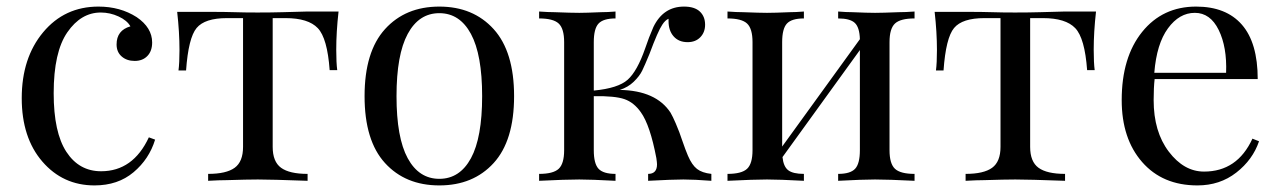

<svg xmlns="http://www.w3.org/2000/svg" viewBox="-20 -549 3886 583"><path d="M267 14Q171 14 108.5 -58.5Q46 -131 46 -251Q46 -373 111 -451Q176 -529 279 -529Q345 -529 395 -497Q442 -465 442 -420Q442 -394 427.5 -379Q413 -364 389 -364Q365 -364 349.5 -377.5Q334 -391 334 -414Q334 -457 376 -469Q366 -487 340 -499Q314 -511 286 -511Q226 -511 184.5 -451Q143 -391 143 -266Q143 -147 181.5 -88Q220 -29 287 -29Q384 -29 432 -132L451 -125Q433 -66 385.5 -26Q338 14 267 14Z M1001 -398Q1001 -358 1004 -336H981Q974 -433 945 -463.5Q916 -494 847 -494H808V-103Q808 -58 833.5 -39.5Q859 -21 914 -21V0Q803 -4 763 -4Q731 -4 669 -2Q657 -2 643.5 -1.5Q630 -1 622.5 -0.5Q615 0 612 0V-21Q667 -21 692.5 -39.5Q718 -58 718 -103V-494H669Q602 -494 577 -464Q552 -434 545 -335H522Q525 -358 525 -397Q525 -451 518 -513H614Q663 -513 692 -512Q721 -511 762 -511Q805 -511 839 -512Q907 -514 912 -514H1008Q1001 -452 1001 -398Z M1479 -460.5Q1541 -392 1541 -257Q1541 -122 1479 -54Q1417 14 1314 14Q1211 14 1149 -54Q1087 -122 1087 -257Q1087 -392 1149 -460.5Q1211 -529 1314 -529Q1417 -529 1479 -460.5ZM1218 -446Q1184 -383 1184 -257Q1184 -131 1218 -68.5Q1252 -6 1314 -6Q1376 -6 1410 -68.5Q1444 -131 1444 -257Q1444 -383 1410 -446Q1376 -509 1314 -509Q1252 -509 1218 -446Z M1939 -402Q1950 -435 1964 -467Q1994 -529 2057 -529Q2089 -529 2105 -514Q2121 -499 2121 -474Q2121 -451 2106.5 -436Q2092 -421 2068 -421Q2041 -421 2025.5 -438.5Q2010 -456 2010 -485V-492Q2000 -488 1991 -474Q1978 -455 1952 -385Q1938 -351 1930 -334.5Q1922 -318 1904.5 -301Q1887 -284 1862 -276Q1972 -274 2016 -207Q2023 -195 2032 -174Q2044 -146 2051 -124Q2062 -92 2069 -76Q2081 -48 2096.5 -36Q2112 -24 2140 -21V0Q2088 -4 2055 -4Q2023 -4 1948 0V-21Q1975 -21 1975 -50Q1975 -55 1973 -69Q1954 -169 1926 -208Q1905 -238 1876 -248Q1847 -258 1783 -257V-93Q1783 -52 1797.5 -36.5Q1812 -21 1849 -21V0Q1774 -4 1739 -4Q1698 -4 1617 0V-21Q1660 -21 1676.5 -36.5Q1693 -52 1693 -93V-421Q1693 -462 1676.5 -477.5Q1660 -493 1617 -493V-514Q1620 -514 1626 -513.5Q1632 -513 1643 -512.5Q1654 -512 1664 -512Q1714 -510 1739 -510Q1759 -510 1805 -512Q1815 -512 1825.5 -512.5Q1836 -513 1841.5 -513.5Q1847 -514 1849 -514V-493Q1812 -493 1797.5 -477.5Q1783 -462 1783 -421V-274Q1857 -281 1886 -307Q1915 -333 1939 -402Z M2681 -421V-93Q2681 -52 2697.5 -36.5Q2714 -21 2757 -21V0Q2676 -4 2637 -4Q2600 -4 2525 0V-21Q2562 -21 2576.5 -36.5Q2591 -52 2591 -93V-397L2356 -72Q2359 -43 2373.5 -32Q2388 -21 2421 -21V0Q2346 -4 2309 -4Q2270 -4 2189 0V-21Q2232 -21 2248.5 -36.5Q2265 -52 2265 -93V-421Q2265 -462 2248.5 -477.5Q2232 -493 2189 -493V-514Q2192 -514 2198 -513.5Q2204 -513 2215 -512.5Q2226 -512 2236 -512Q2288 -510 2309 -510Q2332 -510 2378 -512Q2387 -512 2397.5 -512.5Q2408 -513 2413.5 -513.5Q2419 -514 2421 -514V-493Q2384 -493 2369.5 -477.5Q2355 -462 2355 -421V-104L2591 -430Q2590 -466 2575.5 -479.5Q2561 -493 2525 -493V-514Q2528 -514 2533 -513.5Q2538 -513 2548.5 -512.5Q2559 -512 2568 -512Q2614 -510 2637 -510Q2659 -510 2709 -512Q2720 -512 2731 -512.5Q2742 -513 2748 -513.5Q2754 -514 2757 -514V-493Q2714 -493 2697.5 -477.5Q2681 -462 2681 -421Z M3301 -398Q3301 -358 3304 -336H3281Q3274 -433 3245 -463.5Q3216 -494 3147 -494H3108V-103Q3108 -58 3133.5 -39.5Q3159 -21 3214 -21V0Q3103 -4 3063 -4Q3031 -4 2969 -2Q2957 -2 2943.5 -1.5Q2930 -1 2922.5 -0.5Q2915 0 2912 0V-21Q2967 -21 2992.5 -39.5Q3018 -58 3018 -103V-494H2969Q2902 -494 2877 -464Q2852 -434 2845 -335H2822Q2825 -358 2825 -397Q2825 -451 2818 -513H2914Q2963 -513 2992 -512Q3021 -511 3062 -511Q3105 -511 3139 -512Q3207 -514 3212 -514H3308Q3301 -452 3301 -398Z M3616 14Q3510 14 3448 -57Q3386 -128 3386 -245Q3386 -375 3448 -452Q3510 -529 3612 -529Q3703 -529 3751 -474Q3799 -419 3799 -309H3486Q3483 -283 3483 -245Q3483 -149 3529 -88.5Q3575 -28 3636 -28Q3737 -28 3783 -128L3803 -120Q3784 -64 3734 -25Q3684 14 3616 14ZM3485 -328H3703Q3706 -406 3680.5 -458Q3655 -510 3608 -510Q3561 -510 3526.5 -463Q3492 -416 3485 -328Z"/></svg>

Font: Playfair Display
Style: Regular
Weight: 400
Designer: Claus Eggers S?rensen
Foundry: Claus Eggers S?rensen
Version: Version 1.003